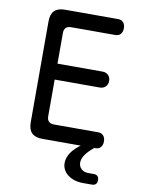

<svg xmlns="http://www.w3.org/2000/svg" viewBox="-100 -798 799 1069"><g transform="rotate(10 300.0 -263.5)"><path d="M190 -427H445Q465 -427 477.5 -414.5Q490 -402 490 -382Q490 -362 477.5 -349.5Q465 -337 445 -337H190V-130Q190 -110 200 -100Q210 -90 230 -90H479Q499 -90 509.5 -77.5Q520 -65 520 -45Q520 -25 509.5 -12.5Q499 0 479 0H180Q139 0 119.5 -19.5Q100 -39 100 -80V-650Q100 -691 119.5 -710.5Q139 -730 180 -730H479Q499 -730 509.5 -717.5Q520 -705 520 -685Q520 -665 509.5 -652.5Q499 -640 479 -640H230Q210 -640 200 -630Q190 -620 190 -600ZM495 143Q510 143 517.5 150.5Q525 158 525 173Q525 188 517.5 195.5Q510 203 495 203H447Q392 203 358.5 176.5Q325 150 325 110Q325 81 344 52Q363 23 410 -10H485L474 -1Q440 27 425 49.5Q410 72 410 93Q410 115 425 129Q440 143 465 143Z"/></g></svg>

Font: Maple Mono
Style: Regular
Weight: 400
Monospace: yes
Designer: subframe7536
Version: Version 7.300